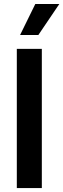

<svg xmlns="http://www.w3.org/2000/svg" viewBox="-20 -955 321 975"><path d="M192.4 0H65.4V-707H192.4ZM159.2 -934.6H281.2L174.8 -777.3H82Z"/></svg>

Font: Pretendard JP SemiBold
Style: Regular
Weight: 600
Designer: Base glyphs from Inter by Rasmus Andersson; Hangeul glyphs from Noto Sans CJK(Source Han Sans) by Jang Soo-young and Kan
Foundry: Kil Hyung-jin
Version: Version 1.309